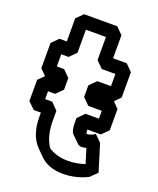

<svg xmlns="http://www.w3.org/2000/svg" viewBox="-146 -826 790 963"><g transform="rotate(20 249.5 -344.5)"><path d="M169 -546V-669H276V-546L311 -511H384V-446H311L276 -411V-349L311 -314H383V-272H311L276 -236V-215C276 -184 280 -164 291 -153L327 -118V-117C334 -111 341 -109 351 -109C359 -109 369 -111 374 -113L398 -35C373 -27 344 -20 309 -20C264 -20 229 -32 204 -49C178 -87 169 -135 169 -181V-236L134 -272H96V-314H134L169 -349V-411L134 -446H95V-511H134ZM99 -581H60L25 -546V-411L56 -380L25 -349V-236L61 -201H99V-181C99 -127 110 -70 149 -30L150 -29L185 6C212 33 252 50 309 50C382 50 439 18 439 18L474 -17L430 -160L395 -195C395 -195 374 -179 351 -179H350C349 -184 347 -193 347 -201H419L454 -236V-349L424 -380L454 -411V-546L419 -581H346V-704L311 -739H134L99 -704Z"/></g></svg>

Font: Hussar Press
Style: Bold
Weight: 700
Foundry: Cannot Into Space Fonts
Version: Version 1.43